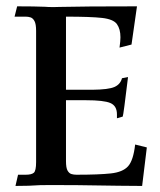

<svg xmlns="http://www.w3.org/2000/svg" viewBox="-20 -598 514 618"><path d="M437.5 0.5Q389.6 0.5 230.5 -2L143.6 -2.4Q113.3 -2.4 108.4 -2Q75.2 0.5 29.8 0.5L38.1 -35.6H63Q81.5 -35.6 88.9 -42Q96.2 -48.3 96.2 -76.2V-498.5Q96.2 -520.5 91.1 -530Q85.9 -539.6 78.4 -542Q70.8 -544.4 63 -544.4H26.9L35.2 -577.6Q91.3 -577.6 124.5 -576.2Q135.3 -575.2 152.8 -575.2L171.9 -575.7Q248 -577.6 420.9 -577.6L403.3 -454.6L364.7 -444.8Q367.7 -466.3 367.7 -478Q367.7 -504.4 356.4 -520.3Q345.2 -536.1 308.6 -540.3Q272 -544.4 192.4 -544.4V-309.1H277.8Q329.1 -309.6 348.4 -318.1Q367.7 -326.7 372.6 -346.2L392.1 -350.1Q377.4 -227.5 375 -222.7L356.4 -217.3V-230Q356.4 -257.3 335.2 -266.4Q314 -275.4 257.3 -275.4H192.4V-79.6Q192.4 -57.6 197.5 -48.8Q202.6 -40 210 -37.8Q217.3 -35.6 226.1 -35.6Q298.3 -35.6 336.7 -39.8Q375 -43.9 392.1 -62.7Q409.2 -81.5 415 -132.8L452.6 -123.5Z"/></svg>

Font: Quaaykop
Style: Medium
Weight: 500
Designer: Tup Wanders
Foundry: Free font, DO NOT SELL
Version: Version 1.00;July 31, 2023;FontCreator 11.5.0.2430 64-bit